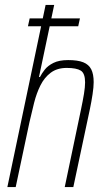

<svg xmlns="http://www.w3.org/2000/svg" viewBox="-20 -763 426 783"><path d="M94 -656 101 -688H306L299 -656ZM10 0 166 -743H201L139 -449H143Q150 -463 162.5 -479Q175 -495 198 -506.5Q221 -518 258 -518Q297 -518 319.5 -509Q342 -500 352 -480.5Q362 -461 362 -428Q362 -408 357.5 -378.5Q353 -349 347 -320L279 0H244L310 -315Q318 -353 322.5 -380.5Q327 -408 327 -427Q327 -464 309.5 -475Q292 -486 252 -486Q213 -486 187 -466.5Q161 -447 145 -415Q129 -383 119 -343.5Q109 -304 100 -264L44 0Z"/></svg>

Font: Saira Condensed Thin
Style: Italic
Weight: 250
Width: 3
Italic angle: -12°
Designer: Hector Gatti with collaboration of the Omnibus-Type team
Foundry: Omnibus-Type
Version: Version 1.101